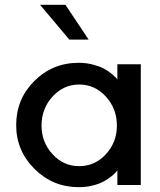

<svg xmlns="http://www.w3.org/2000/svg" viewBox="-20 -766 662 795"><path d="M251 -746 347 -602H267L146 -746ZM466 0H563V-500H466V-437Q464 -440 460 -444.5Q456 -449 441.5 -461Q427 -473 410 -482Q393 -491 365 -498.5Q337 -506 306 -506Q198 -506 122.5 -431Q47 -356 47 -248Q47 -142 123 -66.5Q199 9 306 9Q337 9 364.5 2Q392 -5 410 -15Q428 -25 441 -35.5Q454 -46 460 -53L466 -60ZM152 -246Q152 -316 197.5 -366Q243 -416 308 -416Q373 -416 418.5 -366Q464 -316 464 -246Q464 -177 418.5 -127.5Q373 -78 308 -78Q243 -78 197.5 -127.5Q152 -177 152 -246Z"/></svg>

Font: Simpel Medium
Style: Regular
Weight: 500
Designer: Janko Jovanovic
Version: Version 1.048;PS 001.048;hotconv 1.0.88;makeotf.lib2.5.64775